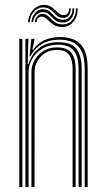

<svg xmlns="http://www.w3.org/2000/svg" viewBox="-20 -757 430 777"><path d="M322.8 0V-479.5Q322.8 -502.8 318.6 -523.8Q314.5 -544.8 303.5 -561.1Q292.5 -577.5 272.2 -587Q252 -596.5 219.5 -596.5Q177.5 -596.5 147.9 -578Q118.2 -559.5 102.5 -528.8H99.5L106.8 -600H119V-592.5L111 -555.5H113.8Q133.2 -582.5 160.6 -594.8Q188 -607 222.2 -607Q250.5 -607 270.2 -600.2Q290 -593.5 302.6 -581.4Q315.2 -569.2 322.2 -553.2Q329.2 -537.2 332 -518.8Q334.8 -500.2 334.8 -480.5V0ZM58 0V-600H70.5V0ZM107.2 0V-465.5Q107.2 -490.8 119.9 -513.5Q132.5 -536.2 155.9 -550.8Q179.2 -565.2 211.2 -565.2Q234.2 -565.2 249 -558.4Q263.8 -551.5 271.8 -539.4Q279.8 -527.2 282.9 -511.2Q286 -495.2 286 -477V0H273.8V-476.8Q273.8 -499.2 268.6 -516.9Q263.5 -534.5 249.8 -544.8Q236 -555 210 -555Q184 -555 163.6 -542.8Q143.2 -530.5 131.6 -510.4Q120 -490.2 120 -466L119.8 0ZM82.8 0V-600H95L92.2 -498H95.2Q107.5 -538.5 138.8 -562.5Q170 -586.5 216.2 -586.2Q271 -586 290.8 -557.4Q310.5 -528.8 310.5 -479V0H298V-478.2Q298 -525 280 -550.5Q262 -576 213.8 -576Q176.8 -576 150.4 -559.8Q124 -543.5 109.8 -518.1Q95.5 -492.8 95.5 -465V0ZM93.5 -667.2Q96.2 -701 117.6 -720.8Q139 -740.5 166.5 -736.5Q179.5 -734.8 188.2 -728.8Q197 -722.8 203.9 -715.6Q210.8 -708.5 217.8 -702.9Q224.8 -697.2 234.2 -696Q246.5 -694.8 253.4 -702.5Q260.2 -710.2 259.5 -723.2H266.2Q267 -705.2 258 -694.4Q249 -683.5 232.5 -684.8Q221.2 -685.8 213.6 -691.2Q206 -696.8 199.2 -704Q192.5 -711.2 184.6 -717.5Q176.8 -723.8 164.8 -726Q141.2 -730.5 121.9 -713.6Q102.5 -696.8 100.2 -667.2ZM107.2 -667.2Q109.2 -693 125.2 -707.9Q141.2 -722.8 161.8 -719Q172.8 -717 180.5 -710.9Q188.2 -704.8 194.9 -697.5Q201.5 -690.2 209.6 -684.5Q217.8 -678.8 229.8 -677.2Q248.8 -675.5 261.4 -688.2Q274 -701 273.2 -723.2H280.2Q281.2 -696.2 266.4 -679.9Q251.5 -663.5 228 -666Q215 -667.5 206.5 -673.2Q198 -679 191.2 -686.2Q184.5 -693.5 177.2 -699.6Q170 -705.8 159.8 -707.5Q142.8 -710.5 129.1 -699Q115.5 -687.5 114 -667.2ZM120.8 -667.2Q122.2 -684 133.1 -693.5Q144 -703 158 -700.2Q167.2 -698.5 174.1 -692.6Q181 -686.8 187.8 -679.4Q194.5 -672 203.4 -666.1Q212.2 -660.2 225.8 -658.8Q252 -655.2 270.1 -673.6Q288.2 -692 287 -723.2H294Q295 -687.8 274.9 -666.4Q254.8 -645 223.5 -648.2Q209.5 -649.8 199.6 -655.4Q189.8 -661 182.5 -668Q175.2 -675 169 -680.9Q162.8 -686.8 156 -689Q146.5 -692 137.4 -686.2Q128.2 -680.5 127.8 -667.2Z"/></svg>

Font: Big Shoulders Inline Text Thin Light
Style: Regular
Weight: 300
Version: Version 2.002